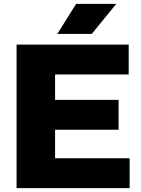

<svg xmlns="http://www.w3.org/2000/svg" viewBox="-20 -970 728 990"><path d="M65.5 0V-740H643.5V-586H264V-154H648.5V0ZM172.5 -301V-455H591.5V-301ZM275.5 -795 372.5 -950H579.5L453 -795Z"/></svg>

Font: Encode Sans SemiExpanded ExtraBold
Style: Regular
Weight: 800
Width: 6
Designer: Multiple Designers
Foundry: Impallari Type
Version: Version 3.002